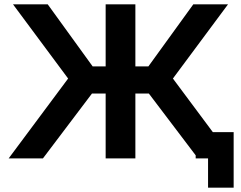

<svg xmlns="http://www.w3.org/2000/svg" viewBox="-20 -730 1112 885"><path d="M961 -121H1057V135H939V0H882V-14L666 -299H604V0H467V-299H404L178 0H20L294 -368L40 -710H200L407 -424H467V-710H604V-424H664L871 -710H1031L777 -368Z"/></svg>

Font: Raleway-v4020
Style: Bold
Weight: 700
Designer: Matt McInerney, Pablo Impallari, Rodrigo Fuenzalida
Foundry: Matt McInerney, Pablo Impallari, Rodrigo Fuenzalida
Version: Version 4.020;PS 004.020;hotconv 1.0.88;makeotf.lib2.5.64775